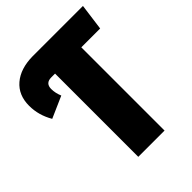

<svg xmlns="http://www.w3.org/2000/svg" viewBox="-198 -805 915 915"><g transform="rotate(-45 259.5 -347.5)"><path d="M501 -561H374V0H197V-561H172Q132 -561 132 -522Q132 -495 144 -466L35 -418Q1 -476 1 -540Q1 -612 49 -653Q97 -694 180 -695H519Z"/></g></svg>

Font: Fira Sans Extra Condensed ExtraBold
Style: Regular
Weight: 800
Width: 1
Designer: Carrois Corporate & Edenspiekermann AG
Foundry: Carrois Corporate GbR & Edenspiekermann AG
Version: Version 4.203